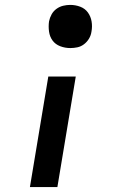

<svg xmlns="http://www.w3.org/2000/svg" viewBox="-20 -548 540 783"><path d="M267 -352Q245 -352 225.5 -359.5Q206 -367 194.5 -382.5Q183 -398 180 -419Q177 -440 180 -461Q183 -476 190.5 -489.5Q198 -503 210.5 -512Q223 -521 237.5 -524.5Q252 -528 266 -528Q288 -528 307.5 -520.5Q327 -513 338.5 -497Q350 -481 353.5 -460.5Q357 -440 353 -419Q351 -404 343 -390.5Q335 -377 322.5 -367.5Q310 -358 295.5 -355Q281 -352 267 -352ZM102 215 177 -236H289L214 215Z"/></svg>

Font: Iosevka Web
Style: Bold Italic
Weight: 700
Italic angle: -9°
Monospace: yes
Designer: Belleve Invis
Foundry: Belleve Invis
Version: Version 28.0.3; ttfautohint (v1.8.3)